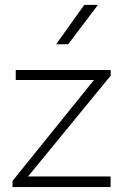

<svg xmlns="http://www.w3.org/2000/svg" viewBox="-20 -760 504 780"><path d="M30.8 -24.9 361.8 -435.1H43.9V-475.6H429.7V-452.6L93.8 -43H429.2V0H30.8ZM322.3 -740.2H377.9L256.8 -580.1H208Z"/></svg>

Font: DavidDev Light
Style: Regular
Weight: 300
Designer: David.dev
Foundry: David.dev
Version: Version 1.001;FEAKit 1.0